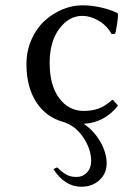

<svg xmlns="http://www.w3.org/2000/svg" viewBox="-20 -460 471 727"><path d="M292 -439.9Q327.6 -439.9 364 -431.4Q400.4 -422.9 424.8 -410.2L426.8 -407.2Q426.8 -390.1 422.6 -364.5Q418.5 -338.9 416 -332L402.8 -331.1Q384.3 -363.8 353.3 -381.8Q322.3 -399.9 292 -399.9Q240.7 -399.9 204.3 -350.8Q168 -301.8 168 -222.2Q168 -136.7 204.1 -88.4Q240.2 -40 296.9 -40Q327.6 -40 352.3 -48.6Q377 -57.1 403.8 -81.1H408.2L426.8 -60.1Q376 4.4 296.9 8.8Q335 34.2 359.4 75.9Q383.8 117.7 383.8 159.2Q383.8 197.3 356.4 222.2Q329.1 247.1 288.1 247.1Q225.1 247.1 182.1 180.2L196.8 173.8Q214.4 191.4 230.5 200.7Q246.6 210 269 210Q293.9 210 309.6 192.9Q325.2 175.8 325.2 149.9Q325.2 104.5 295.2 60.1Q265.1 15.6 220.2 2Q154.3 -16.1 117.2 -73.5Q80.1 -130.9 80.1 -216.8Q80.1 -266.1 98.6 -308.8Q117.2 -351.6 147.2 -379.6Q177.2 -407.7 215.1 -423.8Q252.9 -439.9 292 -439.9Z"/></svg>

Font: Linear Smooth
Style: Regular
Weight: 400
Designer: Philipp H. Poll, Flanker
Foundry: Philipp H. Poll, reworked by Flanker
Version: Version 1.061 | FøM Fix